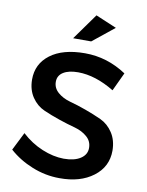

<svg xmlns="http://www.w3.org/2000/svg" viewBox="-99 -994 820 1068"><g transform="rotate(10 311.0 -460.0)"><path d="M252 -775.9 357.9 -923.8 476.1 -874 354 -775.9ZM316.4 -106.9Q376 -106.9 410.6 -129.4Q445.3 -151.9 445.3 -189.9Q445.3 -228 417 -252.4Q389.2 -276.9 347.2 -288.6Q304.7 -299.8 255.9 -316.4Q207 -333 165 -351.6Q123 -370.1 95.2 -411.1Q67.4 -452.1 66.9 -509.8Q66.4 -598.6 136.7 -651.9Q207 -705.1 332.5 -705.1Q458 -705.1 566.9 -632.8L518.1 -528.8Q411.1 -593.8 313 -594.2Q259.8 -594.2 229.5 -575.2Q199.2 -556.2 199.2 -521Q199.2 -485.8 227.1 -461.4Q254.9 -437 296.9 -425.3Q338.9 -414.1 387.7 -396.5Q436.5 -378.9 479 -359.4Q521 -339.8 548.3 -298.3Q575.7 -256.8 576.2 -198.2Q576.2 -106.4 502.4 -50.8Q428.7 4.9 312 3.9Q232.4 3.9 157.2 -26.4Q82 -56.6 25.9 -106.9L77.1 -209Q129.9 -160.2 193.4 -133.8Q256.8 -107.4 316.4 -106.9Z"/></g></svg>

Font: TruenoRg
Style: Book
Weight: 400
Designer: Julieta Ulanovsky
Foundry: Julieta Ulanovsky
Version: Version 3.001b